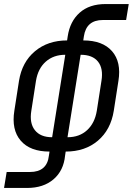

<svg xmlns="http://www.w3.org/2000/svg" viewBox="-29 -750 657 950"><path d="M213 20 216 0Q120 0 73.5 -54Q27 -108 42 -202L65 -350Q80 -443 144 -496.5Q208 -550 303 -550L306 -570Q317 -644 365 -687Q413 -730 494 -730H608L595 -651H480Q398 -651 386 -570L383 -550Q479 -550 525.5 -496.5Q572 -443 557 -350L534 -202Q519 -108 455.5 -54Q392 0 296 0L293 20Q286 94 236 137Q186 180 105 180H-9L4 101H119Q204 101 213 20ZM229 -71 294 -479Q236 -479 197.5 -445Q159 -411 149 -350L126 -202Q116 -141 143.5 -106Q171 -71 229 -71ZM305 -71Q364 -71 402 -106Q440 -141 450 -202L473 -350Q483 -411 456 -445Q429 -479 370 -479Z"/></svg>

Font: NKDuy Mono
Style: Italic
Weight: 400
Italic angle: -9°
Monospace: yes
Designer: NKDuy
Foundry: NKDuy
Version: Version 2.251; ttfautohint (v1.8.4.7-5d5b)